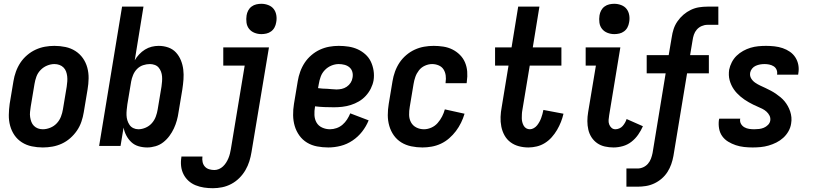

<svg xmlns="http://www.w3.org/2000/svg" viewBox="-20 -770 4290 1013"><path d="M206 8Q176 8 147.5 2Q119 -4 95.5 -19Q72 -34 56.5 -56.5Q41 -79 33.5 -106.5Q26 -134 26.5 -163.5Q27 -193 31 -222L51 -342Q55 -367 64 -392Q73 -417 87.5 -439Q102 -461 123 -479Q144 -497 168 -508Q192 -519 217 -523.5Q242 -528 267 -528Q297 -528 325.5 -522Q354 -516 377.5 -501Q401 -486 417 -463.5Q433 -441 440.5 -413.5Q448 -386 447.5 -356.5Q447 -327 442 -298L422 -178Q418 -153 409.5 -128Q401 -103 386 -81Q371 -59 350.5 -41Q330 -23 306 -12Q282 -1 256.5 3.5Q231 8 206 8ZM206 -88Q225 -88 245 -96Q265 -104 279.5 -119.5Q294 -135 301.5 -154.5Q309 -174 312 -193L332 -313Q334 -327 335 -340.5Q336 -354 334.5 -367.5Q333 -381 328.5 -393Q324 -405 315 -414Q306 -423 293.5 -427.5Q281 -432 267 -432Q248 -432 228.5 -424Q209 -416 194 -400.5Q179 -385 172 -365.5Q165 -346 162 -327L142 -207Q140 -193 138.5 -179.5Q137 -166 139 -152.5Q141 -139 145.5 -127Q150 -115 159 -106Q168 -97 180 -92.5Q192 -88 206 -88Z M757 8Q733 8 711 1.5Q689 -5 673 -20Q657 -35 646.5 -55Q636 -75 632 -97L616 0H503L624 -735H737L691 -452Q700 -468 714 -483Q728 -498 745 -508.5Q762 -519 780.5 -523.5Q799 -528 817 -528Q844 -528 868 -519.5Q892 -511 908.5 -493Q925 -475 934.5 -451.5Q944 -428 947 -402.5Q950 -377 948 -350.5Q946 -324 942 -298L922 -178Q919 -156 913 -134.5Q907 -113 897.5 -92.5Q888 -72 874 -53Q860 -34 841.5 -19.5Q823 -5 800.5 1.5Q778 8 757 8ZM710 -88Q729 -88 748.5 -96.5Q768 -105 781.5 -120.5Q795 -136 802 -155Q809 -174 812 -193L832 -313Q834 -327 835 -340.5Q836 -354 835 -367Q834 -380 829.5 -392Q825 -404 817 -413.5Q809 -423 796.5 -427.5Q784 -432 771 -432Q753 -432 735 -426Q717 -420 703.5 -406.5Q690 -393 682.5 -375Q675 -357 672 -340L652 -220Q650 -205 648.5 -190.5Q647 -176 647.5 -162Q648 -148 652 -135Q656 -122 663.5 -111Q671 -100 683.5 -94Q696 -88 710 -88Z M1103 223Q1079 223 1056 219.5Q1033 216 1012 207.5Q991 199 974.5 184Q958 169 948 149Q938 129 935.5 106Q933 83 937 59V56H1048V57Q1046 71 1049 85Q1052 99 1061 109Q1070 119 1083.5 123Q1097 127 1111 127Q1123 127 1135 122Q1147 117 1156.5 108Q1166 99 1173 88Q1180 77 1185 65Q1190 53 1193 41Q1196 29 1198 17L1271 -424H1158V-520H1399L1307 32Q1303 57 1295.5 81Q1288 105 1275 127.5Q1262 150 1243 169Q1224 188 1200.5 200.5Q1177 213 1152 218Q1127 223 1103 223ZM1359 -590Q1340 -590 1322.5 -597Q1305 -604 1294 -618Q1283 -632 1280.5 -651Q1278 -670 1281 -689Q1283 -702 1289.5 -714.5Q1296 -727 1307.5 -735.5Q1319 -744 1332.5 -747Q1346 -750 1359 -750Q1378 -750 1396 -743Q1414 -736 1424.5 -722Q1435 -708 1438 -689Q1441 -670 1437 -651Q1435 -638 1428.5 -625.5Q1422 -613 1410.5 -604.5Q1399 -596 1385.5 -593Q1372 -590 1359 -590Z M1712 8Q1682 8 1653 2.5Q1624 -3 1600 -17.5Q1576 -32 1559.5 -55Q1543 -78 1535 -105Q1527 -132 1526.5 -162Q1526 -192 1531 -222L1551 -342Q1555 -367 1564 -392Q1573 -417 1587.5 -439Q1602 -461 1623 -479Q1644 -497 1668 -508Q1692 -519 1717 -523.5Q1742 -528 1767 -528Q1794 -528 1819.5 -524Q1845 -520 1867 -510Q1889 -500 1907.5 -483.5Q1926 -467 1936.5 -445Q1947 -423 1951 -397.5Q1955 -372 1951 -346Q1947 -324 1936.5 -303Q1926 -282 1910 -264.5Q1894 -247 1873.5 -235Q1853 -223 1830.5 -216Q1808 -209 1786 -206.5Q1764 -204 1742 -204Q1716 -204 1691.5 -205Q1667 -206 1642 -209V-207Q1638 -185 1639 -163Q1640 -141 1650 -123.5Q1660 -106 1679.5 -97Q1699 -88 1721 -88Q1738 -88 1755.5 -94Q1773 -100 1787 -112Q1801 -124 1811 -139.5Q1821 -155 1828 -172L1925 -135Q1912 -103 1890.5 -75.5Q1869 -48 1840 -28.5Q1811 -9 1778 -0.5Q1745 8 1712 8ZM1755 -298Q1769 -298 1783 -301Q1797 -304 1809.5 -312.5Q1822 -321 1830 -333.5Q1838 -346 1840 -360Q1843 -376 1839 -390.5Q1835 -405 1824 -414.5Q1813 -424 1798 -428Q1783 -432 1767 -432Q1748 -432 1728.5 -424Q1709 -416 1694 -400.5Q1679 -385 1672 -365.5Q1665 -346 1662 -327L1658 -305Q1670 -303 1682 -302.5Q1694 -302 1706.5 -301.5Q1719 -301 1731 -299.5Q1743 -298 1755 -298Z M2209 8Q2179 8 2150 2Q2121 -4 2097.5 -18.5Q2074 -33 2058 -55.5Q2042 -78 2034 -105.5Q2026 -133 2026 -162.5Q2026 -192 2031 -222L2051 -342Q2055 -367 2064 -392Q2073 -417 2087.5 -439Q2102 -461 2123 -479Q2144 -497 2168 -508Q2192 -519 2217.5 -523.5Q2243 -528 2268 -528Q2294 -528 2319.5 -524Q2345 -520 2367 -509Q2389 -498 2406.5 -480.5Q2424 -463 2433.5 -440.5Q2443 -418 2445 -392.5Q2447 -367 2443 -340L2442 -331H2331V-336Q2334 -354 2331.5 -372Q2329 -390 2320 -404Q2311 -418 2294.5 -425Q2278 -432 2260 -432Q2241 -432 2222 -423.5Q2203 -415 2190.5 -399Q2178 -383 2171.5 -364.5Q2165 -346 2162 -327L2142 -207Q2138 -185 2138.5 -163.5Q2139 -142 2148.5 -124.5Q2158 -107 2176.5 -97.5Q2195 -88 2217 -88Q2236 -88 2255.5 -96.5Q2275 -105 2289 -121Q2303 -137 2312.5 -155.5Q2322 -174 2327 -193L2431 -170Q2424 -146 2412.5 -122.5Q2401 -99 2385.5 -78.5Q2370 -58 2350 -40.5Q2330 -23 2306.5 -12Q2283 -1 2258 3.5Q2233 8 2209 8Z M2768 8Q2742 8 2717.5 1.5Q2693 -5 2673.5 -19.5Q2654 -34 2642 -55.5Q2630 -77 2625 -102Q2620 -127 2621 -153Q2622 -179 2627 -205L2663 -424H2592V-520H2679L2714 -735H2826L2791 -520H2942V-424H2775L2736 -189Q2734 -179 2733.5 -168Q2733 -157 2733 -146.5Q2733 -136 2735.5 -126Q2738 -116 2743 -107Q2748 -98 2756.5 -93Q2765 -88 2776 -88Q2786 -88 2796.5 -94Q2807 -100 2814 -109Q2821 -118 2826.5 -128Q2832 -138 2835.5 -148Q2839 -158 2842 -168.5Q2845 -179 2847 -190L2953 -170Q2948 -148 2939.5 -126.5Q2931 -105 2919 -84.5Q2907 -64 2891 -46Q2875 -28 2855 -15.5Q2835 -3 2812.5 2.5Q2790 8 2768 8Z M3217 8Q3194 8 3171.5 3Q3149 -2 3131 -14.5Q3113 -27 3101 -45.5Q3089 -64 3084 -86Q3079 -108 3079 -131Q3079 -154 3083 -178L3124 -424H3070V-520H3253L3194 -162Q3192 -150 3191 -137.5Q3190 -125 3194 -114Q3198 -103 3206.5 -95.5Q3215 -88 3227 -88Q3237 -88 3247.5 -92.5Q3258 -97 3265 -105Q3272 -113 3277.5 -122.5Q3283 -132 3286 -142L3372 -104Q3362 -81 3347 -59.5Q3332 -38 3311.5 -22Q3291 -6 3266 1Q3241 8 3217 8ZM3221 -590Q3202 -590 3184.5 -597Q3167 -604 3156 -618Q3145 -632 3142.5 -651Q3140 -670 3143 -689Q3145 -702 3151.5 -714.5Q3158 -727 3169.5 -735.5Q3181 -744 3194.5 -747Q3208 -750 3221 -750Q3240 -750 3258 -743Q3276 -736 3286.5 -722Q3297 -708 3300 -689Q3303 -670 3299 -651Q3297 -638 3290.5 -625.5Q3284 -613 3272.5 -604.5Q3261 -596 3247.5 -593Q3234 -590 3221 -590Z M3285 215V119H3344Q3359 119 3373.5 112.5Q3388 106 3398.5 94Q3409 82 3414.5 67Q3420 52 3423 37L3492 -383H3392V-479H3508L3524 -573Q3527 -595 3534 -616.5Q3541 -638 3554.5 -657.5Q3568 -677 3586 -692.5Q3604 -708 3625 -718Q3646 -728 3668 -731.5Q3690 -735 3712 -735H3770V-639H3712Q3697 -639 3682 -632.5Q3667 -626 3656.5 -614Q3646 -602 3641 -587Q3636 -572 3634 -557L3621 -479H3720V-383H3605L3533 53Q3529 75 3521.5 96.5Q3514 118 3501.5 137.5Q3489 157 3471 172.5Q3453 188 3431.5 198Q3410 208 3387.5 211.5Q3365 215 3344 215Z M3951 8Q3928 8 3905.5 5.5Q3883 3 3862 -4Q3841 -11 3822 -22.5Q3803 -34 3790.5 -51.5Q3778 -69 3774 -91.5Q3770 -114 3773 -137L3775 -144H3886L3885 -142Q3883 -128 3889.5 -116.5Q3896 -105 3907.5 -98.5Q3919 -92 3932.5 -90Q3946 -88 3959 -88Q3972 -88 3985 -89.5Q3998 -91 4010 -96Q4022 -101 4032 -111Q4042 -121 4044 -134Q4046 -148 4040 -160Q4034 -172 4024 -181Q4014 -190 4002 -196Q3990 -202 3978 -207Q3966 -212 3954 -218Q3942 -224 3930.5 -230.5Q3919 -237 3908 -244.5Q3897 -252 3887 -260.5Q3877 -269 3868 -278.5Q3859 -288 3851.5 -299Q3844 -310 3838.5 -322Q3833 -334 3829.5 -347Q3826 -360 3825.5 -374Q3825 -388 3827 -402Q3831 -422 3841 -441.5Q3851 -461 3866.5 -476Q3882 -491 3901 -501.5Q3920 -512 3940 -518Q3960 -524 3980.5 -526Q4001 -528 4022 -528Q4044 -528 4066.5 -525.5Q4089 -523 4109.5 -516Q4130 -509 4147.5 -497Q4165 -485 4176.5 -467Q4188 -449 4192 -427.5Q4196 -406 4192 -383L4191 -376H4080V-378Q4082 -391 4077 -402.5Q4072 -414 4061.5 -420.5Q4051 -427 4038.5 -429.5Q4026 -432 4014 -432Q4002 -432 3990.5 -430Q3979 -428 3967.5 -423Q3956 -418 3948 -408Q3940 -398 3938 -387Q3935 -370 3943 -356.5Q3951 -343 3964 -334Q3977 -325 3991 -318.5Q4005 -312 4019 -305.5Q4033 -299 4047 -291.5Q4061 -284 4073.5 -275.5Q4086 -267 4098 -257Q4110 -247 4119.5 -235.5Q4129 -224 4136.5 -210.5Q4144 -197 4149 -182Q4154 -167 4155.5 -151Q4157 -135 4154 -118Q4151 -97 4140 -77.5Q4129 -58 4112.5 -43Q4096 -28 4076 -18Q4056 -8 4035 -2Q4014 4 3993 6Q3972 8 3951 8Z"/></svg>

Font: Iosevka Custom
Style: Bold Italic
Weight: 700
Italic angle: -9°
Designer: Belleve Invis
Foundry: Belleve Invis
Version: Version 30.3.1; ttfautohint (v1.8.3)